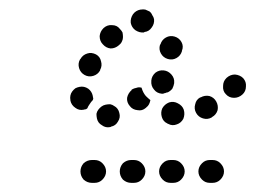

<svg xmlns="http://www.w3.org/2000/svg" viewBox="-20 -546 558 420"><path d="M156 -171Q156 -181 163 -189Q171 -196 181 -196H187Q197 -196 204 -189Q212 -181 212 -171Q212 -161 204 -153Q197 -146 187 -146H181Q171 -146 163 -153Q156 -161 156 -171ZM298 -171Q298 -181 290 -189Q283 -196 273 -196H267Q257 -196 249 -189Q242 -181 242 -171Q242 -161 249 -153Q257 -146 267 -146H273Q283 -146 290 -153Q298 -161 298 -171ZM384 -171Q384 -181 376 -189Q369 -196 359 -196H353Q343 -196 336 -189Q328 -181 328 -171Q328 -161 336 -153Q343 -146 353 -146H359Q369 -146 376 -153Q384 -161 384 -171ZM470 -171Q470 -181 462 -189Q455 -196 445 -196H439Q429 -196 422 -189Q414 -181 414 -171Q414 -161 422 -153Q429 -146 439 -146H445Q455 -146 462 -153Q470 -161 470 -171ZM241 -299Q240 -304 237 -308Q234 -312 230 -314Q226 -317 221 -318Q216 -318 211 -317Q211 -317 211 -317Q206 -316 202 -313Q198 -310 195 -306Q192 -302 191 -297Q191 -292 192 -287Q194 -277 203 -272Q211 -266 221 -268Q222 -268 223 -269Q233 -271 238 -280Q244 -289 241 -299ZM381 -286Q385 -296 382 -306Q379 -315 369 -320Q369 -320 369 -320Q360 -325 350 -322Q340 -318 335 -309Q331 -300 334 -290Q337 -280 346 -276Q347 -275 348 -275Q357 -270 367 -274Q376 -277 381 -286ZM453 -324Q448 -333 438 -336Q428 -338 419 -333H418Q409 -328 407 -318Q404 -308 409 -299Q414 -290 424 -287Q434 -284 443 -289L444 -290Q453 -295 456 -305Q458 -315 453 -324ZM309 -327Q304 -331 299 -336Q293 -343 290 -353Q290 -354 290 -354Q284 -356 279 -354Q273 -353 268 -350V-349Q260 -342 258 -332Q257 -322 264 -314Q270 -306 281 -305Q291 -303 299 -310L300 -311Q304 -314 306 -318Q308 -322 309 -327ZM134 -326Q134 -327 134 -327Q133 -332 134 -337Q135 -342 138 -346Q141 -350 145 -353Q149 -355 154 -356Q164 -358 173 -352Q181 -346 183 -336Q183 -336 183 -336Q183 -334 184 -331Q184 -329 183 -327Q179 -323 176 -318Q173 -314 171 -309Q170 -308 168 -307Q166 -307 163 -306Q153 -304 145 -310Q136 -316 134 -326ZM512 -375Q505 -382 494 -383Q484 -383 476 -376L475 -375Q468 -368 468 -358Q467 -347 474 -340Q481 -332 492 -332Q502 -332 510 -339Q518 -346 518 -357Q519 -367 512 -375ZM311 -369V-370Q312 -380 320 -387Q328 -393 338 -392Q348 -391 355 -383Q362 -375 361 -365V-364Q360 -358 357 -352Q353 -347 347 -344Q345 -344 343 -343Q341 -342 339 -342Q338 -341 336 -341Q335 -341 334 -341Q323 -342 317 -350Q310 -358 311 -369ZM165 -382Q174 -377 184 -380Q194 -383 199 -392V-393Q204 -402 201 -412Q199 -422 190 -427Q180 -432 171 -429Q161 -426 156 -417L155 -416Q150 -407 153 -397Q156 -387 165 -382ZM347 -417Q357 -414 366 -419Q375 -424 378 -434V-435Q382 -445 377 -454Q372 -463 362 -466Q352 -469 343 -464Q334 -459 331 -449L330 -448Q327 -438 332 -429Q337 -420 347 -417ZM205 -449Q212 -441 222 -440Q232 -440 240 -447L241 -448Q245 -451 247 -456Q249 -460 249 -465Q249 -470 248 -475Q246 -479 242 -483Q236 -491 225 -491Q215 -492 207 -485L206 -484Q199 -477 198 -467Q198 -456 205 -449ZM266 -496Q268 -486 276 -480Q285 -474 295 -475L296 -476Q306 -477 312 -486Q318 -494 317 -504Q316 -509 313 -513Q311 -518 307 -521Q303 -523 298 -525Q293 -526 288 -525H287Q277 -523 271 -515Q265 -506 266 -496Z"/></svg>

Font: FRB American Cursive Guidelines Arrows Dotted Black
Style: Bold Italic
Weight: 900
Italic angle: -25°
Version: Version 2.0;Modular Font Editor K font №1